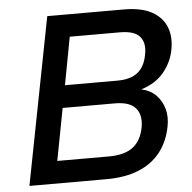

<svg xmlns="http://www.w3.org/2000/svg" viewBox="-51 -751 801 802"><g transform="rotate(-5 349.5 -350.0)"><path d="M40.2 0 176.2 -700H496.9Q571.6 -700 615.4 -675.3Q659.2 -650.6 675.1 -608.4Q691 -566.2 679.9 -512.3Q670.7 -463.9 636.9 -422.2Q603.1 -380.5 542.4 -361.5V-360.5Q579 -352.8 602.4 -328.7Q625.9 -304.5 635.3 -270.4Q644.7 -236.2 636.4 -195.8Q624.4 -134.4 590 -90.4Q555.7 -46.5 498.9 -23.2Q442.1 0 362.8 0ZM165.2 -93.8H382.4Q447.5 -93.8 482.9 -120.8Q518.2 -147.9 528.4 -203Q537.7 -254.4 512.7 -283.4Q487.6 -312.4 426.5 -312.4H206.9ZM224.8 -406.1H445.4Q499.8 -406.1 530.3 -430.4Q560.7 -454.7 569.3 -505Q578.9 -552 556.3 -579.1Q533.8 -606.2 472.5 -606.2H262.3Z"/></g></svg>

Font: REM Medium
Style: Italic
Weight: 500
Italic angle: -11°
Designer: Octavio Pardo
Foundry: Ashler Design
Version: Version 1.005;gftools[0.9.28]